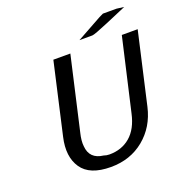

<svg xmlns="http://www.w3.org/2000/svg" viewBox="-151 -986 1085 1137"><g transform="rotate(-20 391.5 -418.0)"><path d="M437 -753 596 -841 621 -853H654H707L753 -847L624 -792Q532 -753 518 -753ZM150 -248 252 -697H359L254 -237Q242 -189 246 -154Q252 -72 338 -62Q354 -56 373 -56Q451 -56 504.5 -102Q558 -148 578 -239L683 -696H783L680 -244Q653 -126 566 -54.5Q479 17 356 17Q223 17 173 -57Q123 -131 150 -248Z"/></g></svg>

Font: Coval
Style: Italic
Weight: 400
Foundry: Context Ltd
Version: Version 001.000